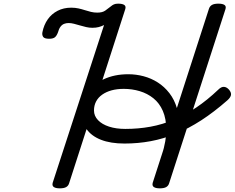

<svg xmlns="http://www.w3.org/2000/svg" viewBox="-20 -1016 1284 1050"><path d="M307 14Q285 14 274.5 7Q264 0 268 -16L549 -879Q535 -872 520 -868Q505 -864 485 -864Q468 -864 451 -868Q434 -872 417 -877Q400 -882 384.5 -886Q369 -890 355 -890Q342 -890 330.5 -885.5Q319 -881 310.5 -869.5Q302 -858 297 -839Q290 -820 280 -812Q270 -804 249 -804Q223 -804 216 -814.5Q209 -825 212 -840Q220 -880 241 -910Q262 -940 295 -957Q328 -974 369 -974Q391 -974 409 -970Q427 -966 444 -960.5Q461 -955 477.5 -951Q494 -947 512 -947Q540 -947 555.5 -958Q571 -969 586 -981Q594 -988 603 -992Q612 -996 626 -996Q649 -996 659.5 -989Q670 -982 665 -966L358 -14Q354 0 342 7Q330 14 307 14ZM865 -168Q890 -247 889.5 -307Q889 -367 870.5 -409.5Q852 -452 819 -478.5Q786 -505 744 -517.5Q702 -530 657 -530Q620 -530 590.5 -522Q561 -514 539 -498.5Q517 -483 505.5 -461Q494 -439 494 -412Q494 -382 516 -359Q538 -336 576.5 -323.5Q615 -311 665 -311Q737 -311 802.5 -323Q868 -335 930 -361Q992 -387 1052.5 -427.5Q1113 -468 1174 -526Q1190 -542 1205 -541Q1220 -540 1233 -525Q1246 -509 1243 -495.5Q1240 -482 1223 -467Q1150 -403 1080.5 -358Q1011 -313 942.5 -285Q874 -257 804.5 -244Q735 -231 661 -231Q585 -231 532.5 -251.5Q480 -272 453 -310.5Q426 -349 426 -403Q426 -462 457.5 -508.5Q489 -555 547 -582.5Q605 -610 682 -610Q724 -610 765.5 -599Q807 -588 843 -565Q879 -542 906.5 -506.5Q934 -471 948 -423Q962 -375 959.5 -313.5Q957 -252 933 -176ZM854 14Q832 14 821.5 7Q811 0 815 -16L1123 -969Q1128 -983 1140 -989.5Q1152 -996 1174 -996Q1197 -996 1207.5 -989Q1218 -982 1213 -966L905 -14Q901 0 889 7Q877 14 854 14Z"/></svg>

Font: Playwrite IE
Style: Regular
Weight: 400
Designer: Veronika Burian, José Scaglione
Foundry: TypeTogether
Version: Version 1.002